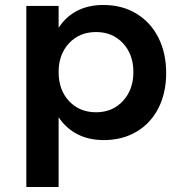

<svg xmlns="http://www.w3.org/2000/svg" viewBox="-20 -559 721 773"><path d="M649 -265Q649 -185 618 -124Q587 -63 530 -29Q473 5 398 5Q338 5 292 -18.5Q246 -42 216 -87V194H86V-535H216V-447Q245 -492 290.5 -515.5Q336 -539 396 -539Q471 -539 528.5 -504.5Q586 -470 617.5 -408Q649 -346 649 -265ZM517 -269Q517 -340 475 -385Q433 -430 367 -430Q300 -430 258 -385Q216 -340 216 -269Q216 -197 258 -152Q300 -107 367 -107Q433 -107 475 -152.5Q517 -198 517 -269Z"/></svg>

Font: Gontserrat Medium
Style: Regular
Weight: 500
Designer: Julieta Ulanovsky
Foundry: Julieta Ulanovsky
Version: Version 6.001